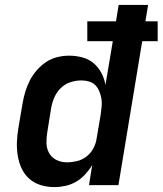

<svg xmlns="http://www.w3.org/2000/svg" viewBox="-20 -755 663 783"><path d="M202 8Q173 8 146.5 0Q120 -8 100 -25.5Q80 -43 68.5 -67.5Q57 -92 52.5 -119.5Q48 -147 49 -175.5Q50 -204 55 -233L72 -333Q76 -357 83 -380.5Q90 -404 101.5 -426.5Q113 -449 130 -468.5Q147 -488 168 -502Q189 -516 213.5 -522Q238 -528 262 -528Q289 -528 315.5 -521Q342 -514 361.5 -497.5Q381 -481 393.5 -457.5Q406 -434 410 -408L440 -587H336V-668H453L464 -735H584L573 -668H623V-587H560L463 0H343L356 -82Q344 -62 327.5 -44Q311 -26 290.5 -14Q270 -2 247 3Q224 8 202 8ZM253 -93Q273 -93 294 -98Q315 -103 332.5 -116.5Q350 -130 360.5 -149.5Q371 -169 374 -190L391 -290Q393 -306 394.5 -322Q396 -338 393.5 -353Q391 -368 385 -382.5Q379 -397 369 -407.5Q359 -418 343.5 -422.5Q328 -427 312 -427Q290 -427 268 -420Q246 -413 229 -397Q212 -381 202.5 -359.5Q193 -338 189 -317L173 -217Q169 -194 169.5 -171.5Q170 -149 180.5 -130.5Q191 -112 210.5 -102.5Q230 -93 253 -93Z"/></svg>

Font: Iosevka Extended Oblique
Style: Bold
Weight: 700
Width: 7
Italic angle: -9°
Monospace: yes
Designer: Belleve Invis
Foundry: Belleve Invis
Version: Version 32.5.0; ttfautohint (v1.8.4)